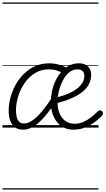

<svg xmlns="http://www.w3.org/2000/svg" viewBox="-20 -1030 852 1550"><path d="M166 17Q126 17 100 -3Q74 -23 62 -57.5Q50 -92 50 -137Q50 -187 64 -240.5Q78 -294 105 -343.5Q132 -393 172 -433Q212 -473 264 -496Q316 -519 380 -519Q405 -519 431 -514Q457 -509 482 -499.5Q507 -490 530 -475L493 -436Q467 -452 438.5 -461Q410 -470 373 -470Q310 -470 261 -439Q212 -408 178 -358.5Q144 -309 126.5 -251Q109 -193 109 -139Q109 -109 115 -85Q121 -61 135 -47Q149 -33 174 -33Q207 -33 243.5 -59Q280 -85 319.5 -132Q359 -179 398 -240L407 -176Q363 -112 322 -68.5Q281 -25 242.5 -4Q204 17 166 17ZM573 17Q538 17 509 6Q480 -5 458 -25.5Q436 -46 420.5 -74Q405 -102 397.5 -135.5Q390 -169 390 -205Q390 -246 399 -289.5Q408 -333 426.5 -374Q445 -415 472.5 -447.5Q500 -480 536.5 -499.5Q573 -519 618 -519Q649 -519 671 -507Q693 -495 704.5 -474.5Q716 -454 716 -426Q716 -383 696 -347Q676 -311 637 -282Q598 -253 542.5 -230.5Q487 -208 416 -192L405 -237Q458 -247 504.5 -263.5Q551 -280 585.5 -303Q620 -326 640.5 -354.5Q661 -383 661 -418Q661 -441 647.5 -455.5Q634 -470 606 -470Q567 -470 537 -444.5Q507 -419 486.5 -378.5Q466 -338 455 -292Q444 -246 444 -206Q444 -169 453 -137Q462 -105 479.5 -81.5Q497 -58 523 -44.5Q549 -31 583 -31Q621 -31 655 -46.5Q689 -62 718.5 -85.5Q748 -109 770 -132Q779 -140 787 -139.5Q795 -139 803 -132Q810 -125 811.5 -117Q813 -109 805 -99Q779 -69 742.5 -42.5Q706 -16 663 0.5Q620 17 573 17ZM0 490H775V500H0ZM0 -20H775V0H0ZM0 -505H775V-500H0ZM0 -1010H775V-1000H0Z"/></svg>

Font: Playwrite AU VIC Guides
Style: Regular
Weight: 400
Designer: Veronika Burian, José Scaglione
Foundry: TypeTogether
Version: Version 1.003